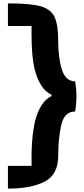

<svg xmlns="http://www.w3.org/2000/svg" viewBox="-20 -789 497 1138"><path d="M433 -217Q433 -170 425 -128Q361 -128 343 -47.5Q325 33 325 135Q325 246 244.5 287.5Q164 329 27 329V194H167Q164 27 189 -76Q220 -189 286 -220V-227Q214 -260 184 -384Q167 -459 167 -584V-635H27V-769Q157 -769 218.5 -752.5Q280 -736 302.5 -690Q325 -644 325 -547Q325 -442 347.5 -374.5Q370 -307 425 -307Q433 -265 433 -217Z"/></svg>

Font: Lalezar
Style: Regular
Weight: 400
Designer: Borna Izadpanah
Foundry: Borna Izadpanah
Version: Version 1.003;November 28, 2018;FontCreator 11.5.0.2421 64-b